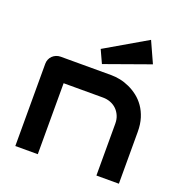

<svg xmlns="http://www.w3.org/2000/svg" viewBox="-137 -897 971 1019"><g transform="rotate(20 348.0 -388.0)"><path d="M644.5 0H517.6V-293Q517.6 -317.9 509 -337.6Q500.5 -357.4 485.8 -371.6Q471.2 -385.7 451.4 -393.3Q431.6 -400.9 408.7 -400.9H186.5V0H59.6V-464.8Q59.6 -478 64.5 -489.5Q69.3 -501 78.1 -509.5Q86.9 -518.1 98.6 -522.9Q110.4 -527.8 123.5 -527.8H409.7Q433.6 -527.8 460.2 -522.5Q486.8 -517.1 512.9 -505.1Q539.1 -493.2 562.7 -474.9Q586.4 -456.5 604.7 -430.4Q623 -404.3 633.8 -370.1Q644.5 -335.9 644.5 -293ZM597.7 -657.2 342.8 -565.9 309.1 -639.2 543.9 -775.9Z"/></g></svg>

Font: Audiowide
Style: Regular
Weight: 400
Version: Version 1.003